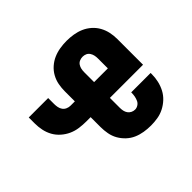

<svg xmlns="http://www.w3.org/2000/svg" viewBox="-130 -690 860 860"><g transform="rotate(-45 300.0 -260.0)"><path d="M381 8Q359 8 337.5 4.5Q316 1 296.5 -7.5Q277 -16 261 -31Q245 -46 234.5 -64.5Q224 -83 220 -104.5Q216 -126 216 -147V-210H189Q167 -210 145 -213Q123 -216 103 -225Q83 -234 66 -249Q49 -264 38.5 -283Q28 -302 23.5 -323.5Q19 -345 19 -367V-405H142V-367Q142 -357 144 -346.5Q146 -336 152 -327.5Q158 -319 168 -314.5Q178 -310 189 -310H216V-373Q216 -395 220 -416Q224 -437 234.5 -456Q245 -475 261.5 -489.5Q278 -504 297.5 -512.5Q317 -521 338.5 -524.5Q360 -528 382 -528Q403 -528 424.5 -524.5Q446 -521 465.5 -512.5Q485 -504 501.5 -489.5Q518 -475 528.5 -456Q539 -437 543.5 -416Q548 -395 548 -373V-210H338V-147Q338 -137 340 -127.5Q342 -118 347.5 -110Q353 -102 362 -97.5Q371 -93 381 -93Q391 -93 400.5 -99Q410 -105 414.5 -115Q419 -125 421 -135.5Q423 -146 423 -157V-160H546V-152Q546 -130 541 -108.5Q536 -87 526 -68Q516 -49 500 -34Q484 -19 464.5 -9Q445 1 423.5 4.5Q402 8 381 8ZM338 -310H425V-373Q425 -383 423 -392.5Q421 -402 415.5 -410.5Q410 -419 401 -423Q392 -427 382 -427Q372 -427 362.5 -423Q353 -419 347.5 -410.5Q342 -402 340 -392.5Q338 -383 338 -373Z"/></g></svg>

Font: Iosevka Heavy Extended
Style: Regular
Weight: 900
Width: 7
Monospace: yes
Designer: Belleve Invis
Foundry: Belleve Invis
Version: Version 32.5.0; ttfautohint (v1.8.4)